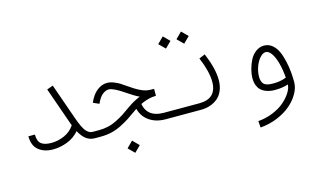

<svg xmlns="http://www.w3.org/2000/svg" viewBox="-95 -870 2310 1391"><g transform="rotate(-15 1060.5 -174.5)"><path d="M530.3 -48.8V0Q493.7 0 466.1 -19.8Q438.5 -39.6 414.6 -84Q376.5 -40.5 323.5 -20.3Q270.5 0 216.8 0Q150.9 0 109.1 -34.2Q67.4 -68.4 67.4 -138.2H116.2Q116.2 -88.9 140.6 -68.8Q165 -48.8 216.8 -48.8Q267.6 -48.8 314.9 -69.8Q362.3 -90.8 391.6 -134.3Q386.7 -145.5 380.9 -163.6L287.1 -430.7L333 -447.3L426.8 -180.2Q441.9 -137.2 455.1 -110.1Q468.3 -83 481.4 -70.1Q494.6 -57.1 505.1 -53Q515.6 -48.8 530.3 -48.8Z M738.8 132.3 784.7 86.4 830.6 132.3 784.7 177.7ZM867.7 -164.1 916.5 -168.9Q928.2 -48.8 1060.5 -48.8V0Q981.4 0 928.7 -42Q876 -84 867.7 -164.1ZM530.3 -48.8H573.7Q610.4 -48.8 643.3 -56.4Q676.3 -64 709.2 -80.8Q742.2 -97.7 765.4 -112.5Q788.6 -127.4 825.7 -154.3Q869.6 -186 920.9 -207Q885.3 -223.1 828.1 -262.7Q750.5 -315.9 716.8 -315.9Q693.8 -315.9 669.7 -296.9Q645.5 -277.8 626 -232.4L581.1 -252Q605.5 -308.6 641.4 -336.7Q677.2 -364.7 716.8 -364.7Q740.2 -364.7 766.6 -354.5Q793 -344.2 810.1 -333.5Q827.1 -322.8 855.5 -302.7Q900.9 -270.5 938.2 -252.7Q975.6 -234.9 1011.7 -234.9H1036.1V-182.6L1013.7 -181.2Q980.5 -178.7 937.3 -160.9Q894 -143.1 854 -114.3Q815.4 -86.4 791 -70.8Q766.6 -55.2 729.7 -36.4Q692.9 -17.6 654.5 -8.8Q616.2 0 573.7 0H530.3Q520 0 512.9 -7.1Q505.9 -14.2 505.9 -24.4Q505.9 -34.7 512.9 -41.7Q520 -48.8 530.3 -48.8Z M1285.6 -539.6 1331.5 -585.4 1377.4 -539.6 1331.5 -494.1ZM1148.9 -539.6 1194.8 -585.4 1240.7 -539.6 1194.8 -494.1ZM1060.5 -48.8H1325.2Q1456.5 -48.8 1456.5 -176.3Q1456.5 -251 1410.2 -362.3L1455.1 -380.9Q1505.4 -261.2 1505.4 -176.3Q1505.4 -131.8 1490.7 -97.2Q1476.1 -62.5 1450.7 -41.7Q1425.3 -21 1393.6 -10.5Q1361.8 0 1325.2 0H1060.5Q1050.3 0 1043.2 -7.1Q1036.1 -14.2 1036.1 -24.4Q1036.1 -34.7 1043.2 -41.7Q1050.3 -48.8 1060.5 -48.8Z M1979 -66.4Q1974.6 -124 1961.9 -173.1Q1949.2 -222.2 1929 -252.4Q1908.7 -282.7 1885.7 -282.7Q1863.8 -282.7 1842 -258.5Q1820.3 -234.4 1806.6 -196.8Q1793 -159.2 1793 -122.6Q1793 -103.5 1797.4 -90.1Q1801.8 -76.7 1809.1 -68.6Q1816.4 -60.5 1828.4 -56.2Q1840.3 -51.8 1852.5 -50.3Q1864.7 -48.8 1881.8 -48.8Q1936.5 -48.8 1979 -66.4ZM2029.3 -19.5Q2029.3 22.5 2004.6 65.9Q1980 109.4 1938.2 145Q1896.5 180.7 1835.9 205.6Q1775.4 230.5 1709 235.4L1705.1 186.5Q1763.2 182.1 1815.7 160.6Q1868.2 139.2 1902.8 109.4Q1937.5 79.6 1958.3 46.9Q1979 14.2 1980.5 -14.6Q1937 0 1881.8 0Q1862.3 0 1844.7 -2.9Q1827.1 -5.9 1808.1 -13.9Q1789.1 -22 1775.4 -35.2Q1761.7 -48.3 1752.9 -70.8Q1744.1 -93.3 1744.1 -122.6Q1744.1 -154.3 1753.2 -189.2Q1762.2 -224.1 1778.6 -256.6Q1794.9 -289.1 1823.2 -310.3Q1851.6 -331.5 1885.7 -331.5Q1919.9 -331.5 1946.3 -309.6Q1972.7 -287.6 1987.8 -254.4Q2002.9 -221.2 2012.7 -177.2Q2022.5 -133.3 2025.9 -95.2Q2029.3 -57.1 2029.3 -19.5Z"/></g></svg>

Font: AzarMehrMonospaced
Style: SerifRegular
Weight: 1
Designer: Amin Abedi
Version: Version 1.00